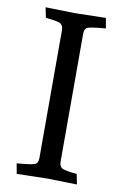

<svg xmlns="http://www.w3.org/2000/svg" viewBox="-83 -761 518 813"><g transform="rotate(10 176.5 -355.0)"><path d="M46 -713 172 -710Q173 -710 305 -713L313 -669Q250 -664 236 -658Q222 -652 222 -630V-80Q222 -59 236 -52Q250 -45 298 -41L307 3L181 0Q180 0 48 3L40 -41Q103 -46 117 -52Q131 -58 131 -80V-630Q131 -651 117 -658Q103 -665 55 -669Z"/></g></svg>

Font: Lusitana
Style: Regular
Weight: 400
Designer: Ana Paula Megda
Foundry: Ana Paula Megda
Version: Version 1.001; ttfautohint (v1.4.1)